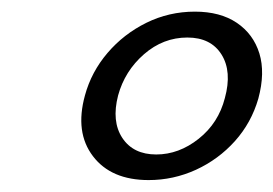

<svg xmlns="http://www.w3.org/2000/svg" viewBox="-20 -734 470 330"><path d="M315 -714Q358.5 -714 387 -694.8Q415.5 -675.5 425.8 -642.2Q436 -609 424 -564.5Q412 -523 383.8 -491.5Q355.5 -460 316.8 -442.2Q278 -424.5 235.5 -424.5Q171 -424.5 139.8 -465.5Q108.5 -506.5 126 -570Q137 -610.5 164.8 -643Q192.5 -675.5 231.5 -694.8Q270.5 -714 315 -714ZM302 -669.5Q260.5 -669.5 227.5 -640.8Q194.5 -612 183 -570Q171.5 -525.5 190.2 -497Q209 -468.5 248.5 -468.5Q287.5 -468.5 321.5 -495.5Q355.5 -522.5 366.5 -565.5Q379 -611 360.8 -640.2Q342.5 -669.5 302 -669.5Z"/></svg>

Font: Fraunces SemiBold
Style: Italic
Weight: 600
Italic angle: -16°
Version: Version 1.000;[b76b70a41]